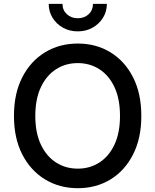

<svg xmlns="http://www.w3.org/2000/svg" viewBox="-20 -963 804 993"><path d="M382.3 10.3Q287.6 10.3 212.9 -35.2Q138.2 -80.6 95.2 -164.3Q52.2 -248 52.2 -363.3Q52.2 -479.5 95.2 -563.2Q138.2 -647 212.9 -692.4Q287.6 -737.8 382.3 -737.8Q477.1 -737.8 551.3 -692.4Q625.5 -647 668.2 -563.2Q710.9 -479.5 710.9 -363.3Q710.9 -248 668.2 -164.1Q625.5 -80.1 551.3 -34.9Q477.1 10.3 382.3 10.3ZM382.3 -90.8Q444.3 -90.8 493.7 -122.3Q543 -153.8 571.8 -214.6Q600.6 -275.4 600.6 -363.3Q600.6 -452.1 571.8 -512.9Q543 -573.7 493.7 -605.2Q444.3 -636.7 382.3 -636.7Q319.8 -636.7 270.3 -605.2Q220.7 -573.7 191.7 -512.7Q162.6 -451.7 162.6 -363.3Q162.6 -275.4 191.7 -214.6Q220.7 -153.8 270.3 -122.3Q319.8 -90.8 382.3 -90.8ZM382.3 -800.8Q339.8 -800.8 305.9 -819.6Q272 -838.4 252 -870.8Q231.9 -903.3 231.9 -942.9H303.2Q303.2 -910.6 325.7 -889.6Q348.1 -868.7 382.3 -868.7Q416.5 -868.7 438.7 -889.6Q460.9 -910.6 460.9 -942.9H532.7Q532.7 -903.3 512.7 -871.1Q492.7 -838.9 458.7 -819.8Q424.8 -800.8 382.3 -800.8Z"/></svg>

Font: Inter 17pt Medium
Style: Regular
Weight: 500
Version: Version 4.001;git-66647c0bb